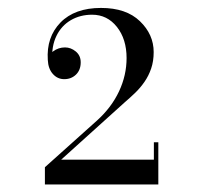

<svg xmlns="http://www.w3.org/2000/svg" viewBox="-20 -934 510 496"><path d="M96 -457.5V-502L231 -623Q268 -656.5 287.5 -698Q307 -739.5 307 -784Q307 -833 282 -864.5Q257 -896 218 -896Q187 -896 162.8 -881.8Q138.5 -867.5 125.8 -841.2Q113 -815 115 -779H104Q104 -791.5 117.5 -801.5Q131 -811.5 148 -811.5Q163 -811.5 175.8 -801Q188.5 -790.5 188.5 -773Q188.5 -753 176.2 -741.2Q164 -729.5 146 -729.5Q128.5 -729.5 116.5 -743Q104.5 -756.5 103.5 -779Q99.5 -838 136.2 -875.8Q173 -913.5 241 -913.5Q306 -913.5 341.5 -879.2Q377 -845 377 -799.5Q377 -776 370.5 -757Q364 -738 353.2 -722.5Q342.5 -707 329.2 -694.2Q316 -681.5 302 -669.5L138 -521.5H377.5V-566.5H389V-457.5Z"/></svg>

Font: Bodoni Moda Medium
Style: Regular
Weight: 500
Designer: Owen Earl
Foundry: indestructible type
Version: Version 2.005